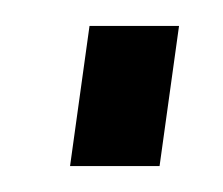

<svg xmlns="http://www.w3.org/2000/svg" viewBox="-20 -424 172 148"><path d="M118 -404 103 -296H34L49 -404Z"/></svg>

Font: Pathway Extreme Condensed Light
Style: Italic
Weight: 300
Width: 3
Italic angle: -8°
Version: Version 1.001;gftools[0.9.26]